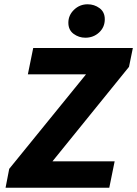

<svg xmlns="http://www.w3.org/2000/svg" viewBox="-20 -876 640 896"><path d="M194 -85 156 -123H515L490 0H6L23 -88L422 -579L476 -529H110L135 -652H600L582 -564ZM378 -700Q348 -700 323.5 -718Q299 -736 299 -770Q299 -805 325.5 -830.5Q352 -856 389 -856Q420 -856 444.5 -838Q469 -820 469 -786Q469 -749 442.5 -724.5Q416 -700 378 -700Z"/></svg>

Font: Source Code Pro ExtraBold
Style: Italic
Weight: 800
Italic angle: -11°
Monospace: yes
Designer: Paul D. Hunt, Teo Tuominen
Foundry: Adobe Systems Incorporated
Version: Version 1.016;hotconv 1.0.116;makeotfexe 2.5.65601